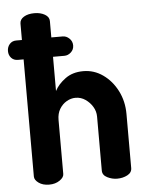

<svg xmlns="http://www.w3.org/2000/svg" viewBox="-67 -796 645 839"><g transform="rotate(-5 255.0 -376.0)"><path d="M115 0Q87 0 69 -13Q51 -26 51 -41V-555H26Q8 -555 -3 -567Q-14 -579 -14 -597Q-14 -615 -3 -627.5Q8 -640 26 -640H51V-712Q51 -730 69 -741Q87 -752 115 -752Q142 -752 161 -741Q180 -730 180 -712V-640H230Q246 -640 259 -627.5Q272 -615 272 -597Q272 -579 259 -567Q246 -555 230 -555H180V-405Q195 -434 227 -457.5Q259 -481 306 -481Q353 -481 392 -453.5Q431 -426 454.5 -380Q478 -334 478 -278V-41Q478 -21 458 -10.5Q438 0 413 0Q391 0 370 -10.5Q349 -21 349 -41V-278Q349 -301 337 -321Q325 -341 305.5 -354.5Q286 -368 262 -368Q242 -368 223 -357Q204 -346 192 -326Q180 -306 180 -278V-41Q180 -26 161 -13Q142 0 115 0Z"/></g></svg>

Font: Dosis ExtraLight
Style: Bold
Weight: 700
Version: Version 3.001; ttfautohint (v1.8.2)